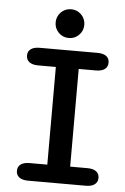

<svg xmlns="http://www.w3.org/2000/svg" viewBox="-56 -851 582 891"><g transform="rotate(5 235.0 -405.0)"><path d="M109 0Q82.5 0 68 -10.8Q53.5 -21.5 53.5 -41Q53.5 -61 68 -71.5Q82.5 -82 109 -82H191.5V-537H109Q82.5 -537 68 -547.8Q53.5 -558.5 53.5 -578.5Q53.5 -598 68 -608.5Q82.5 -619 109 -619H378Q405 -619 419.2 -608.5Q433.5 -598 433.5 -578.5Q433.5 -558.5 419.2 -547.8Q405 -537 378 -537H298V-82H378Q405 -82 419.2 -71.5Q433.5 -61 433.5 -41Q433.5 -21.5 419.2 -10.8Q405 0 378 0ZM239.5 -676Q211.5 -676 192 -695.5Q172.5 -715 172.5 -743Q172.5 -771 192 -790.5Q211.5 -810 239.5 -810Q267 -810 286.5 -790.5Q306 -771 306 -743Q306 -715 286.5 -695.5Q267 -676 239.5 -676Z"/></g></svg>

Font: Sono Medium
Style: Regular
Weight: 500
Designer: Tyler Finck
Foundry: Tyler Finck
Version: Version 2.112